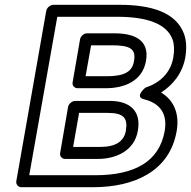

<svg xmlns="http://www.w3.org/2000/svg" viewBox="-20 -756 797 801"><path d="M667 -209C644 -81 541 -25 377 -25H102L219 -686H468C596 -686 676 -656 700 -591C707 -571 708 -546 703 -516C691 -450 646 -410 586 -390C586 -390 540 -352 580 -342C646 -326 680 -283 667 -209ZM717 -209C730 -283 704 -339 652 -370C701 -401 741 -450 753 -516C759 -553 758 -585 748 -614C714 -706 609 -736 477 -736H203C192 -736 176 -726 173 -711L48 0C46 11 54 25 69 25H368C541 25 688 -42 717 -209ZM555 -210C570 -293 522 -335 438 -335H294C279 -335 266 -321 264 -310L231 -118C228 -103 240 -93 251 -93H389C465 -93 541 -128 555 -210ZM505 -210C497 -166 463 -143 397 -143H285L310 -285H429C496 -285 514 -264 505 -210ZM589 -501C605 -591 539 -617 456 -617H343C328 -617 316 -603 314 -592L283 -413C280 -398 292 -388 303 -388H422C499 -388 574 -418 589 -501ZM539 -501C532 -458 501 -439 431 -438H337L360 -567H447C525 -567 548 -551 539 -501Z"/></svg>

Font: Asimov
Style: WidOuIt
Weight: 500
Designer: Google
Version: Version 2.000980; 2014